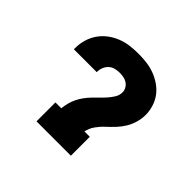

<svg xmlns="http://www.w3.org/2000/svg" viewBox="-131 -700 861 861"><g transform="rotate(45 300.0 -269.0)"><path d="M191 0V-120H228Q230 -138 234.5 -155.5Q239 -173 247 -189.5Q255 -206 266 -221Q277 -236 289.5 -249Q302 -262 315 -274.5Q328 -287 340 -300.5Q352 -314 362 -330Q372 -346 372 -365Q372 -377 365.5 -388.5Q359 -400 348 -407Q337 -414 324.5 -416Q312 -418 299 -418Q285 -418 271 -414Q257 -410 247 -400.5Q237 -391 231.5 -377.5Q226 -364 226 -350Q226 -349 226 -348.5Q226 -348 226 -347H81Q81 -349 81 -351Q81 -353 81 -355Q81 -382 88.5 -408Q96 -434 111 -456Q126 -478 147.5 -494.5Q169 -511 194 -521Q219 -531 245.5 -534.5Q272 -538 299 -538Q325 -538 351 -535Q377 -532 401.5 -523Q426 -514 448 -499Q470 -484 485.5 -463.5Q501 -443 509 -417.5Q517 -392 517 -366Q517 -342 510 -318Q503 -294 490.5 -273.5Q478 -253 461 -235Q444 -217 426 -200.5Q408 -184 394 -164Q380 -144 375 -120H409V0Z"/></g></svg>

Font: Iosevka Slab Heavy Extended
Style: Regular
Weight: 900
Width: 7
Monospace: yes
Designer: Belleve Invis
Foundry: Belleve Invis
Version: Version 11.1.0; ttfautohint (v1.8.3)